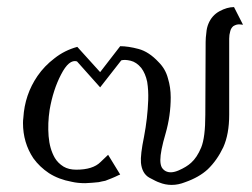

<svg xmlns="http://www.w3.org/2000/svg" viewBox="-20 -521 711 542"><path d="M640.6 -501Q621.1 -501 599.6 -489.3Q578.1 -477.5 568.4 -454.1Q563.5 -442.4 562.5 -428.7Q560.5 -414.1 560.5 -402.3Q560.5 -334 559.6 -197.3Q559.6 -132.8 547.9 -104.5Q536.1 -76.2 519.5 -61.5Q506.8 -49.8 484.4 -40Q461.9 -30.3 447.3 -38.1Q440.4 -42 436.5 -48.8Q432.6 -56.6 432.6 -69.3Q432.6 -93.8 447.3 -143.6Q461.9 -194.3 461.9 -246.1Q461.9 -274.4 454.1 -299.8Q447.3 -326.2 427.7 -345.7Q400.4 -375 371.1 -382.8Q341.8 -390.6 319.3 -390.6Q300.8 -366.2 262.7 -317.4Q247.1 -335 198.2 -388.7Q162.1 -378.9 133.8 -356.4Q105.5 -335 85.9 -306.6Q49.8 -253.9 45.9 -188.5Q44.9 -181.6 44.9 -173.8Q44.9 -118.2 74.2 -74.2Q91.8 -49.8 118.2 -32.2Q145.5 -14.6 182.6 -7.8Q199.2 -3.9 220.7 -3.9Q242.2 -4.9 258.8 -6.8Q262.7 -7.8 267.6 -8.8Q271.5 -9.8 277.3 -10.7Q286.1 -13.7 294.9 -17.6Q304.7 -21.5 314.5 -26.4Q315.4 -26.4 319.3 -28.3Q310.5 -42 285.2 -84Q285.2 -84 263.7 -63.5Q242.2 -42 195.3 -42Q173.8 -42 159.2 -50.8Q143.6 -60.5 134.8 -75.2Q120.1 -100.6 117.2 -136.7Q114.3 -172.9 120.1 -210.9Q129.9 -267.6 152.3 -310.5Q174.8 -354.5 197.3 -347.7Q218.8 -323.2 262.7 -274.4Q277.3 -293 322.3 -350.6Q332 -353.5 348.6 -349.6Q365.2 -345.7 378.9 -329.1Q390.6 -313.5 395.5 -290Q399.4 -265.6 398.4 -238.3Q396.5 -187.5 386.7 -135.7Q376 -84 377.9 -61.5Q380.9 -31.2 401.4 -19.5Q422.9 -7.8 429.7 -5.9Q446.3 1 464.8 1Q483.4 1 502.9 -6.8Q542 -20.5 566.4 -43Q592.8 -68.4 610.4 -105.5Q627 -142.6 627 -197.3Q627 -268.6 627 -412.1Q627 -422.9 629.9 -432.6Q631.8 -441.4 638.7 -447.3Q648.4 -453.1 657.2 -452.1Q666 -451.2 666 -451.2Q657.2 -467.8 640.6 -501Z"/></svg>

Font: BSRU BANSOMDEJ
Style: Regular
Weight: 400
Designer: Wisit Potiwat
Version: Version 1.000;PS 002.000;hotconv 1.0.70;makeotf.lib2.5.58329